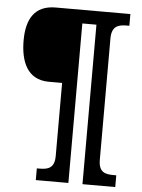

<svg xmlns="http://www.w3.org/2000/svg" viewBox="-58 -806 712 963"><g transform="rotate(5 297.5 -324.5)"><path d="M159 111H323V-692H394V111H559V52H546C504 52 470 45 470 -18V-629C470 -692 504 -701 546 -701H559V-760H183C77 -760 37 -689 37 -582C37 -478 71 -386 181 -386H248V-18C248 45 213 52 171 52H159Z"/></g></svg>

Font: Noto Serif Bengali SemiCondensed Black
Style: Regular
Weight: 900
Width: 4
Designer: Juan Bruce, Universal Thirst, Indian Type Foundry and the Monotype Design Team.
Foundry: Monotype Imaging Inc.
Version: Version 2.003